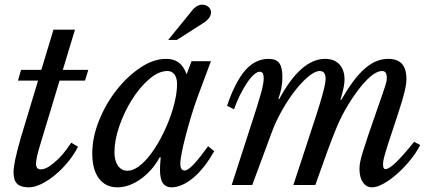

<svg xmlns="http://www.w3.org/2000/svg" viewBox="-20 -792 1845 822"><path d="M235 -447 152 -172Q135 -118 134 -90Q134 -81 138.5 -74Q143 -67 154 -67Q172 -67 192 -80.5Q212 -94 230.5 -112.5Q249 -131 263.5 -150.5Q278 -170 285 -181L314 -164Q297 -130 271 -98.5Q245 -67 216 -43Q187 -19 157.5 -4.5Q128 10 104 10Q69 10 53.5 -5Q38 -20 38 -55Q38 -75 45 -108.5Q52 -142 69 -202L143 -447H57L70 -493H157L209 -665H301L249 -493H358L344 -447Z M697 -488Q659 -488 618.5 -453Q578 -418 545 -365.5Q512 -313 491 -252.5Q470 -192 470 -140Q470 -104 485 -82.5Q500 -61 526 -61Q549 -61 574 -79.5Q599 -98 622.5 -128.5Q646 -159 667 -198Q688 -237 704 -278.5Q720 -320 729 -360Q738 -400 738 -432Q738 -458 727 -473Q716 -488 697 -488ZM800 -530H883L826 -377Q812 -339 799 -296Q786 -253 775.5 -213Q765 -173 758.5 -140.5Q752 -108 752 -91Q752 -62 771 -62Q785 -62 811.5 -91Q838 -120 871 -166L897 -145Q855 -70 806.5 -30Q758 10 713 10Q690 10 677.5 -7.5Q665 -25 665 -65Q665 -74 665.5 -86Q666 -98 668 -118L664 -119Q649 -91 628.5 -67.5Q608 -44 584 -26.5Q560 -9 534 0.5Q508 10 483 10Q432 10 403.5 -28Q375 -66 375 -135Q375 -204 404 -276Q433 -348 479 -406.5Q525 -465 581 -502.5Q637 -540 691 -540Q724 -540 745 -524.5Q766 -509 779 -474ZM700 -621 796 -739Q820 -772 845 -772Q858 -772 868.5 -765.5Q879 -759 883 -745Q885 -729 876 -716.5Q867 -704 850 -693L737 -621Z M1598 -333Q1611 -370 1618.5 -392Q1626 -414 1630 -426.5Q1634 -439 1635 -446Q1636 -453 1636 -459Q1636 -488 1616 -488Q1589 -488 1552 -451.5Q1515 -415 1472 -346Q1457 -321 1444.5 -297Q1432 -273 1417 -236.5Q1402 -200 1381.5 -144Q1361 -88 1330 0H1236L1302 -201Q1323 -265 1337 -308.5Q1351 -352 1359 -381Q1367 -410 1370.5 -427Q1374 -444 1374 -455Q1374 -488 1349 -488Q1329 -488 1301 -465Q1273 -442 1244 -405Q1215 -368 1188.5 -321.5Q1162 -275 1144 -227L1060 0H972L1046 -229Q1065 -287 1077.5 -326.5Q1090 -366 1097 -391.5Q1104 -417 1106.5 -432Q1109 -447 1109 -457Q1109 -485 1092 -485Q1081 -485 1066.5 -472Q1052 -459 1037 -436.5Q1022 -414 1007.5 -385Q993 -356 982 -324L952 -339Q987 -442 1030 -491Q1073 -540 1130 -540Q1162 -540 1175.5 -522Q1189 -504 1189 -462Q1189 -415 1172 -370L1175 -367Q1268 -540 1372 -540Q1411 -540 1433 -516.5Q1455 -493 1455 -451Q1455 -437 1451.5 -419Q1448 -401 1438 -366L1440 -363Q1468 -411 1493 -444.5Q1518 -478 1542.5 -499Q1567 -520 1591.5 -530Q1616 -540 1642 -540Q1681 -540 1700.5 -519Q1720 -498 1720 -453Q1720 -439 1717 -422.5Q1714 -406 1708 -383.5Q1702 -361 1692.5 -331.5Q1683 -302 1670 -262Q1653 -211 1643 -180.5Q1633 -150 1628 -132Q1623 -114 1621.5 -105Q1620 -96 1620 -87Q1620 -68 1630 -68Q1645 -68 1675 -96.5Q1705 -125 1753 -185L1779 -171Q1762 -138 1735.5 -105.5Q1709 -73 1680 -47.5Q1651 -22 1622.5 -6Q1594 10 1573 10Q1548 10 1533.5 -11.5Q1519 -33 1519 -69Q1519 -81 1521.5 -96Q1524 -111 1532.5 -139Q1541 -167 1556.5 -213Q1572 -259 1598 -333Z"/></svg>

Font: SVN-Libre Baskerville
Style: Italic
Weight: 400
Italic angle: -14°
Designer: Pablo Impallari, Rodrigo Fuenzalida
Foundry: Pablo Impallari, Rodrigo Fuenzalida
Version: Version 1.000; ttfautohint (v1.8.4)